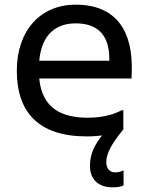

<svg xmlns="http://www.w3.org/2000/svg" viewBox="-20 -576 637 822"><path d="M304 -556C152 -556 52 -444 52 -274C52 -92 148 8 352 8C376 8 398 6 417 4C389 39 365 80 365 134C365 190 399 226 462 226C480 226 496 224 509 218V154H507C496 160 484 162 472 162C447 162 435 142 435 118C435 82 457 40 508 -22V-104H500C472 -88 424 -72 356 -72C243 -72 160 -113 148 -240H543L544 -268C550 -440 480 -556 304 -556ZM448 -316H148C159 -436 227 -476 304 -476C400 -476 448 -424 448 -324Z"/></svg>

Font: Kufam Arabic Latin Roman Normal
Style: Regular
Weight: 400
Designer: Wael Morcos & Artur Schmal
Version: Version 1.200;PS 001.200;hotconv 1.0.88;makeotf.lib2.5.64775